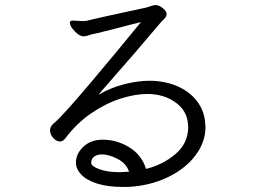

<svg xmlns="http://www.w3.org/2000/svg" viewBox="-20 -727 1040 756"><path d="M279 -87Q279 -122 308.5 -149.5Q338 -177 384 -177Q440 -177 489 -147Q538 -117 555 -62Q621 -78 671 -120.5Q721 -163 721 -227L720 -240Q716 -292 670 -324.5Q624 -357 560 -357Q512 -357 454 -338.5Q396 -320 338.5 -280.5Q281 -241 237 -182Q228 -170 216 -170Q202 -170 189.5 -184Q177 -198 177 -214Q177 -228 190 -240Q220 -263 332 -395.5Q444 -528 535 -640Q493 -630 449 -618Q428 -613 393.5 -604Q359 -595 342 -592Q336 -590 326 -587Q316 -584 309 -584Q293 -584 274 -604Q255 -624 255 -638Q255 -643 260 -645Q262 -646 268 -646Q275 -646 284 -645Q293 -644 305 -644Q315 -644 320 -645Q365 -656 439 -672Q513 -688 555 -697Q563 -699 574 -703Q585 -707 592 -707Q607 -707 621.5 -694.5Q636 -682 636 -672Q636 -662 627 -653Q618 -644 615 -641Q527 -536 383 -372L368 -354Q416 -382 469.5 -395.5Q523 -409 568 -409Q627 -409 676 -388.5Q725 -368 755 -329.5Q785 -291 788 -241L789 -227Q789 -166 748 -113Q707 -60 637 -27.5Q567 5 484 9H462Q403 9 361.5 -4.5Q320 -18 299.5 -40Q279 -62 279 -87ZM452 -49Q462 -49 488 -51Q478 -83 443.5 -101Q409 -119 382 -119Q362 -119 350.5 -110Q339 -101 339 -86Q339 -73 370.5 -61Q402 -49 452 -49Z"/></svg>

Font: Iansui 0.93
Style: Regular
Weight: 400
Designer: But Ko / Fontworks Inc.
Foundry: zi-hi.com / Fontworks Inc.
Version: Version 0.931